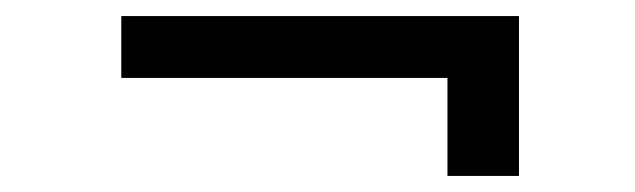

<svg xmlns="http://www.w3.org/2000/svg" viewBox="-20 -374 790 239"><path d="M537 -155V-277H131V-354H626V-155Z"/></svg>

Font: Inconsolata ExtraExpanded Medium
Style: Regular
Weight: 500
Width: 8
Monospace: yes
Designer: Raph Levien, Cyreal, Brenton Simpson
Foundry: Raph Levien, Cyreal, Google
Version: Version 3.001; ttfautohint (v1.8.2.53-6de2)